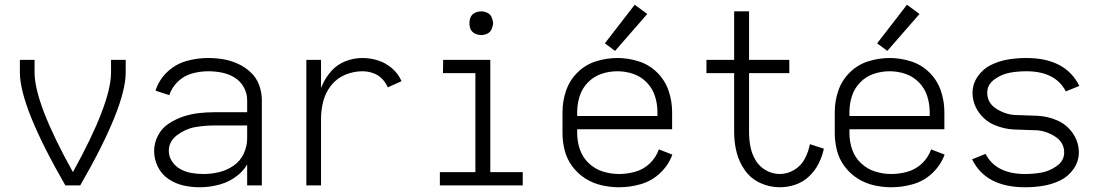

<svg xmlns="http://www.w3.org/2000/svg" viewBox="-20 -783 4640 811"><path d="M256 0Q64 -333 64 -477V-530H126V-477Q126 -347 288 -56Q449 -347 449 -477V-530H511V-477Q511 -333 319 0Z M823 8Q789 8 755 0.5Q721 -7 691.5 -27Q662 -47 646.5 -79Q631 -111 631 -145Q631 -179 647 -210Q663 -241 691.5 -260Q720 -279 752 -290Q784 -301 817.5 -305Q851 -309 885 -309H1024V-361Q1024 -389 1009.5 -415Q995 -441 970 -456Q945 -471 916.5 -476.5Q888 -482 859 -482Q825 -482 791 -472.5Q757 -463 731.5 -438.5Q706 -414 695 -381L637 -400Q651 -445 686 -478.5Q721 -512 766.5 -525Q812 -538 859 -538Q892 -538 924 -532.5Q956 -527 985.5 -513.5Q1015 -500 1039 -477.5Q1063 -455 1074.5 -424Q1086 -393 1086 -361V0H1024V-88Q1009 -63 986 -44Q952 -16 909.5 -4Q867 8 823 8ZM840 -48Q873 -48 906 -56Q939 -64 967 -83.5Q995 -103 1009.5 -134Q1024 -165 1024 -198V-253H885Q844 -253 804 -246Q764 -239 728.5 -212.5Q693 -186 693 -146Q693 -121 707.5 -100Q722 -79 744 -67.5Q766 -56 790.5 -52Q815 -48 840 -48Z M1274 0V-530H1336V-411Q1338 -417 1341 -423Q1356 -457 1380.5 -484Q1405 -511 1439.5 -524.5Q1474 -538 1511 -538Q1545 -538 1577.5 -527.5Q1610 -517 1636.5 -494Q1663 -471 1676 -440L1618 -414Q1609 -435 1593 -451Q1577 -467 1555 -474.5Q1533 -482 1511 -482Q1473 -482 1437.5 -467Q1402 -452 1378.5 -422Q1355 -392 1345.5 -355.5Q1336 -319 1336 -281V0Z M1838 0V-56H1988V-474H1851L1852 -530H2051V-56H2188V0ZM2013 -635Q1999 -635 1986.5 -641Q1974 -647 1968 -659Q1963 -670 1963 -681V-689Q1963 -700 1968 -711Q1974 -723 1986.5 -729Q1999 -735 2013 -735Q2026 -735 2038.5 -729Q2051 -723 2056.5 -710.5Q2062 -698 2063 -685Q2062 -672 2056.5 -659.5Q2051 -647 2038.5 -641Q2026 -635 2013 -635Z M2595 8Q2558 8 2521 -0.5Q2484 -9 2452.5 -29Q2421 -49 2398 -79.5Q2375 -110 2365.5 -146.5Q2356 -183 2356 -220V-310Q2356 -356 2371 -400Q2386 -444 2419.5 -477Q2453 -510 2497.5 -524Q2542 -538 2588 -538Q2633 -538 2677.5 -524Q2722 -510 2755.5 -477Q2789 -444 2804 -400Q2819 -356 2819 -310V-237H2418V-220Q2418 -185 2429.5 -151.5Q2441 -118 2467 -93.5Q2493 -69 2526.5 -58.5Q2560 -48 2595 -48Q2630 -48 2664.5 -58Q2699 -68 2725 -93Q2751 -118 2763 -152L2820 -130Q2804 -86 2769 -52.5Q2734 -19 2688 -5.5Q2642 8 2595 8ZM2418 -293H2757V-310Q2757 -344 2746.5 -377Q2736 -410 2711.5 -435Q2687 -460 2654.5 -471Q2622 -482 2588 -482Q2553 -482 2520.5 -471Q2488 -460 2463.5 -435Q2439 -410 2428.5 -377Q2418 -344 2418 -310ZM2578 -568 2535 -600 2661 -763 2714 -724Z M3274 8Q3231 8 3191.5 -10Q3152 -28 3127 -63Q3102 -98 3091.5 -139.5Q3081 -181 3081 -224V-474H2964V-530H3081V-735H3144V-530H3314V-474H3144V-224Q3144 -193 3150 -162.5Q3156 -132 3172 -105.5Q3188 -79 3215.5 -63.5Q3243 -48 3274 -48Q3306 -48 3335 -65.5Q3364 -83 3379.5 -112.5Q3395 -142 3401 -174L3460 -155Q3453 -122 3437.5 -91.5Q3422 -61 3397 -37.5Q3372 -14 3339.5 -3Q3307 8 3274 8Z M3745 8Q3708 8 3671 -0.5Q3634 -9 3602.5 -29Q3571 -49 3548 -79.5Q3525 -110 3515.5 -146.5Q3506 -183 3506 -220V-310Q3506 -356 3521 -400Q3536 -444 3569.5 -477Q3603 -510 3647.5 -524Q3692 -538 3738 -538Q3783 -538 3827.5 -524Q3872 -510 3905.5 -477Q3939 -444 3954 -400Q3969 -356 3969 -310V-237H3568V-220Q3568 -185 3579.5 -151.5Q3591 -118 3617 -93.5Q3643 -69 3676.5 -58.5Q3710 -48 3745 -48Q3780 -48 3814.5 -58Q3849 -68 3875 -93Q3901 -118 3913 -152L3970 -130Q3954 -86 3919 -52.5Q3884 -19 3838 -5.5Q3792 8 3745 8ZM3568 -293H3907V-310Q3907 -344 3896.5 -377Q3886 -410 3861.5 -435Q3837 -460 3804.5 -471Q3772 -482 3738 -482Q3703 -482 3670.5 -471Q3638 -460 3613.5 -435Q3589 -410 3578.5 -377Q3568 -344 3568 -310ZM3728 -568 3685 -600 3811 -763 3864 -724Z M4310 8Q4144 8 4086 -110L4143 -133Q4187 -48 4310 -48Q4345 -48 4379 -54Q4413 -60 4444 -82Q4475 -104 4475 -139Q4475 -183 4434 -208Q4393 -233 4350 -233Q4307 -234 4263.5 -236Q4220 -238 4179.5 -255.5Q4139 -273 4113.5 -310Q4088 -347 4088 -391Q4088 -429 4110.5 -461Q4133 -493 4167.5 -509.5Q4202 -526 4239.5 -532Q4277 -538 4315 -538Q4481 -538 4539 -420L4482 -397Q4438 -482 4315 -482Q4280 -482 4246 -476Q4212 -470 4181 -448Q4150 -426 4150 -391Q4150 -347 4191 -322Q4232 -297 4275 -297Q4318 -296 4361.5 -294Q4405 -292 4445.5 -274.5Q4486 -257 4511.5 -220Q4537 -183 4537 -139Q4537 -101 4514.5 -69Q4492 -37 4457.5 -20.5Q4423 -4 4385.5 2Q4348 8 4310 8Z"/></svg>

Font: Jozsika Light
Style: Regular
Weight: 300
Monospace: yes
Designer: Belleve Invis
Foundry: Belleve Invis
Version: 2.1.0